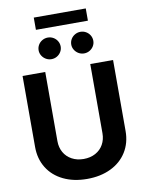

<svg xmlns="http://www.w3.org/2000/svg" viewBox="-111 -1137 925 1222"><g transform="rotate(-10 352.0 -526.0)"><path d="M644.5 -707V-248Q644.5 -171.4 607.9 -112.8Q571.3 -54.2 504.9 -22.2Q438.5 9.8 351.6 9.8Q264.6 9.8 198.5 -22.2Q132.3 -54.2 95.9 -112.8Q59.6 -171.4 59.6 -248V-707H206.1V-259.8Q206.1 -219.2 224.1 -187.3Q242.2 -155.3 275.4 -137.2Q308.6 -119.1 351.6 -119.1Q395 -119.1 428.2 -137.2Q461.4 -155.3 479.2 -187.3Q497.1 -219.2 497.1 -259.8V-707ZM188.5 -849.6Q188.5 -868.7 198 -884.8Q207.5 -900.9 224.1 -910.4Q240.7 -919.9 259.8 -919.9Q279.3 -919.9 295.7 -910.4Q312 -900.9 321.5 -884.8Q331.1 -868.7 331.1 -849.6Q331.1 -831.1 321.5 -815.2Q312 -799.3 295.7 -789.8Q279.3 -780.3 259.8 -780.3Q240.7 -780.3 224.4 -789.8Q208 -799.3 198.2 -815.4Q188.5 -831.5 188.5 -849.6ZM399.4 -849.6Q399.4 -868.7 408.9 -884.8Q418.5 -900.9 435.1 -910.4Q451.7 -919.9 470.7 -919.9Q490.2 -919.9 506.6 -910.4Q522.9 -900.9 532.5 -884.8Q542 -868.7 542 -849.6Q542 -831.1 532.5 -815.2Q522.9 -799.3 506.6 -789.8Q490.2 -780.3 470.7 -780.3Q451.7 -780.3 435.3 -789.8Q418.9 -799.3 409.2 -815.4Q399.4 -831.5 399.4 -849.6ZM530.3 -981.4H194.3V-1060.5H530.3Z"/></g></svg>

Font: Pretendard JP
Style: Bold
Weight: 700
Designer: Base glyphs from Inter by Rasmus Andersson; Hangeul glyphs from Noto Sans CJK(Source Han Sans) by Jang Soo-young and Kan
Foundry: Kil Hyung-jin
Version: Version 1.309